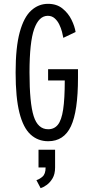

<svg xmlns="http://www.w3.org/2000/svg" viewBox="-20 -726 490 1002"><path d="M231.5 11Q178 11 139.8 -23.8Q101.5 -58.5 81.5 -137.2Q61.5 -216 61.5 -348Q61.5 -479.5 83 -558Q104.5 -636.5 142.8 -671.2Q181 -706 230.5 -706Q276 -706 306.2 -681.5Q336.5 -657 353.2 -622.8Q370 -588.5 374.5 -559L310.5 -528.5Q308.5 -541 303.5 -560.2Q298.5 -579.5 289.2 -598.5Q280 -617.5 265.2 -630.5Q250.5 -643.5 229.5 -643.5Q183 -643.5 158.5 -575Q134 -506.5 134 -348Q134 -188 155.8 -119.8Q177.5 -51.5 231.5 -51.5Q263 -51.5 282 -75Q301 -98.5 309.5 -154.2Q318 -210 318 -306H231V-365H387V-320Q387 -145.5 350.2 -67.2Q313.5 11 231.5 11ZM181 148V55.5H267.5V148Q267.5 182.5 254.2 204.8Q241 227 223.2 239.5Q205.5 252 192 256L170 214Q184 210.5 201 196.5Q218 182.5 218 148Z"/></svg>

Font: Trispace Condensed Light
Style: Regular
Weight: 300
Width: 3
Designer: Tyler Finck
Foundry: Etcetera Type Company
Version: Version 1.210; ttfautohint (v1.8.3)